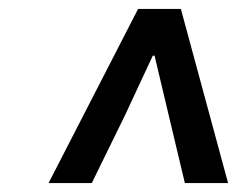

<svg xmlns="http://www.w3.org/2000/svg" viewBox="-20 -690 553 431"><path d="M89 -279H186L260 -430L323 -565H327L359 -430L395 -279H492L386 -670H290Z"/></svg>

Font: Falling Sky
Style: Obl
Weight: 400
Designer: Paul D. Hunt
Foundry: Adobe Systems Incorporated
Version: Version 1.02